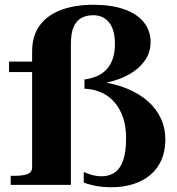

<svg xmlns="http://www.w3.org/2000/svg" viewBox="-20 -777 745 807"><path d="M18 -518H161V-474H18ZM362 -422 422 -441 419 -417 388 -436Q458 -427 511.5 -405.5Q565 -384 601.5 -351.5Q638 -319 656.5 -278.5Q675 -238 675 -191Q675 -142 658.5 -104.5Q642 -67 611.5 -41.5Q581 -16 539.5 -3Q498 10 448 10Q410 10 378.5 3.5Q347 -3 332 -10V-54Q337 -52 348.5 -47.5Q360 -43 375.5 -39.5Q391 -36 408 -36Q438 -36 461.5 -51.5Q485 -67 497.5 -102.5Q510 -138 510 -197Q510 -246 497 -283.5Q484 -321 461 -347.5Q438 -374 406.5 -388Q375 -402 338 -404H335V-443Q365 -447 388.5 -457.5Q412 -468 428.5 -486Q445 -504 454 -530.5Q463 -557 463 -593Q463 -652 438.5 -682.5Q414 -713 372 -713Q344 -713 323 -702Q302 -691 290 -665Q278 -639 278 -591V0H25V-38H41Q76 -38 95.5 -45.5Q115 -53 115 -74V-560Q115 -628 148 -671.5Q181 -715 239 -736Q297 -757 372 -757Q448 -757 502 -738Q556 -719 584.5 -683.5Q613 -648 613 -600Q613 -561 593.5 -529.5Q574 -498 539 -474.5Q504 -451 458.5 -437.5Q413 -424 362 -422Z"/></svg>

Font: Roboto Serif 120pt Expanded SemiBold
Style: Regular
Weight: 600
Width: 7
Designer: Greg Gazdowicz
Foundry: Commercial Type
Version: Version 1.008